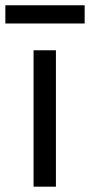

<svg xmlns="http://www.w3.org/2000/svg" viewBox="-43 -701 338 721"><path d="M-22.9 -612.8V-681.2H274.9V-612.8ZM83 0V-512.2H167V0Z"/></svg>

Font: Lorenzo Sans
Style: Regular
Weight: 400
Foundry: Intel Corporation
Version: Version 1.00; ttfautohint (v1.5)